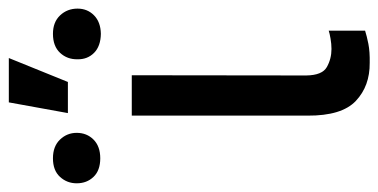

<svg xmlns="http://www.w3.org/2000/svg" viewBox="-328 -636 878 446"><g transform="rotate(-90 111.0 -413.0)"><path d="M65.4 -545.9H159.2L158.7 -140.6Q159.2 -103.5 178.2 -92.8Q197.3 -82 220.2 -82Q231.9 -82 244.4 -84.2Q256.8 -86.4 262.7 -88.4V-3.9Q250.5 0 232.2 3.7Q213.9 7.3 188 6.8Q134.3 7.3 99.6 -25.4Q64.9 -58.1 65.4 -137.7ZM71.3 -694.3 96.2 -831.5H199.2L143.6 -694.3ZM-91.8 -673.8Q-91.8 -696.3 -76.9 -712.6Q-62 -729 -33.7 -729Q-5.9 -729 9.8 -712.6Q25.4 -696.3 25.4 -673.8Q25.4 -650.4 9.8 -634.8Q-5.9 -619.1 -33.7 -619.1Q-62 -619.1 -76.9 -634.8Q-91.8 -650.4 -91.8 -673.8ZM196.3 -671.9Q195.8 -695.8 211.2 -712.4Q226.6 -729 255.4 -729Q282.7 -729 298.3 -712.4Q314 -695.8 314 -671.9Q314 -648.9 298.3 -633.5Q282.7 -618.2 255.4 -617.7Q226.6 -618.2 211.2 -633.5Q195.8 -648.9 196.3 -671.9Z"/></g></svg>

Font: Inter Cardless Tabular
Style: Regular
Weight: 400
Designer: Rasmus Andersson
Foundry: rsms
Version: Version 4.000;git-4fc901f